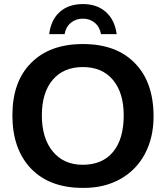

<svg xmlns="http://www.w3.org/2000/svg" viewBox="-20 -915 818 945"><path d="M735.8 -341.8Q735.8 -238.3 693.6 -158.4Q651.4 -78.6 573.2 -34.4Q495.1 9.8 393.1 9.8H387.2Q224.6 9.8 132.8 -85Q41 -181.2 41 -347.2Q41 -513.2 132.8 -605Q224.6 -698.2 388.2 -698.2Q552.7 -698.2 644 -604Q735.8 -510.7 735.8 -341.8ZM588.9 -347.2Q588.9 -458.5 535.9 -521.7Q482.9 -585 388.2 -585Q292.5 -585 239.3 -522Q186 -459 186 -347.2Q186 -234.4 240 -169.2Q293.9 -104 387.2 -104Q483.9 -104 536.4 -167.2Q588.9 -230.5 588.9 -347.2ZM388.2 -823.2Q353.5 -823.2 328.9 -803Q304.2 -782.7 297.9 -747.1H222.2Q230.5 -816.9 273.9 -856Q317.4 -895 388.2 -895Q457.5 -895 501.2 -856Q544.9 -816.9 554.2 -747.1H477.1Q470.7 -782.7 446.3 -803Q421.9 -823.2 388.2 -823.2Z"/></svg>

Font: Libra Sans Modern
Style: Bold
Weight: 700
Foundry: Stefan Peev, Context Ltd
Version: Version 1.000